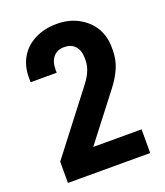

<svg xmlns="http://www.w3.org/2000/svg" viewBox="-131 -790 753 878"><g transform="rotate(-20 246.0 -350.5)"><path d="M47.9 -103.5 277.3 -401.4Q315.4 -453.1 315.4 -498V-511.7Q315.4 -547.9 295.9 -569.3Q277.3 -589.8 243.2 -589.8Q210 -589.8 191.4 -568.4Q171.9 -545.9 171.9 -506.8V-491.2H44.9V-514.6Q44.9 -569.3 69.3 -611.3Q93.8 -653.3 139.6 -676.8Q186.5 -701.2 248 -701.2Q307.6 -701.2 353.5 -675.8Q399.4 -650.4 423.8 -609.4Q448.2 -567.4 448.2 -515.6V-499Q448.2 -455.1 431.6 -416Q415 -377 384.8 -337.9L212.9 -115.2H448.2V0H47.9Z"/></g></svg>

Font: Altinn-DIN
Style: DIN-Bold
Weight: 700
Designer: Charles Nix
Foundry: Altinn
Version: Version 2.00